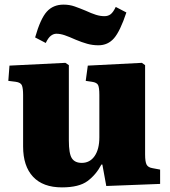

<svg xmlns="http://www.w3.org/2000/svg" viewBox="-20 -797 736 831"><path d="M248 14Q166 14 123 -32Q80 -78 80 -163V-386Q80 -414 75 -427Q70 -440 48 -443L16 -447L21 -513L263 -525L278 -515V-189Q278 -132 291 -112Q304 -92 334 -92Q369 -92 389.5 -121.5Q410 -151 410 -203V-386Q410 -418 404.5 -429Q399 -440 378 -443L351 -447L360 -513L594 -525L608 -515V-128Q608 -97 614.5 -84.5Q621 -72 641 -69L673 -63V-1L440 8L423 -85H419Q396 -41 359 -13.5Q322 14 248 14ZM406 -601Q381 -601 357.5 -607.5Q334 -614 308 -625Q279 -638 260 -644.5Q241 -651 224 -651Q212 -651 200.5 -642.5Q189 -634 178 -611L132 -635Q155 -716 182.5 -746.5Q210 -777 255 -777Q281 -777 303.5 -769Q326 -761 350 -751Q376 -739 395 -733Q414 -727 432 -727Q448 -727 459 -735.5Q470 -744 481 -767L527 -743Q500 -662 473.5 -631.5Q447 -601 406 -601Z"/></svg>

Font: Literata 36pt ExtraBold
Style: Regular
Weight: 800
Designer: Latin by Veronika Burian and Jose Scaglione. Greek by Irene Vlachou. Cyrillic by Vera Evstafieva.
Foundry: TypeTogether
Version: Version 3.002